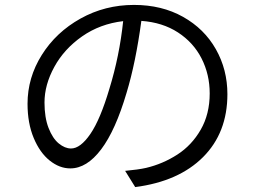

<svg xmlns="http://www.w3.org/2000/svg" viewBox="-20 -733 1040 781"><path d="M161 -316Q161 -255 177.5 -212.5Q194 -170 219 -149.5Q244 -129 269 -129Q307 -129 347.5 -188Q388 -247 425 -372Q466 -505 481 -647Q387 -636 314 -585Q241 -534 201 -461Q161 -388 161 -316ZM495 -356Q450 -203 391.5 -125.5Q333 -48 266 -48Q222 -48 182 -80Q142 -112 117 -172Q92 -232 92 -311Q92 -417 150 -509.5Q208 -602 307.5 -657.5Q407 -713 525 -713Q638 -713 724.5 -664.5Q811 -616 858 -533Q905 -450 905 -350Q905 -193 806 -94Q707 5 530 28L489 -38Q543 -43 574 -50Q642 -66 701 -104Q760 -142 796.5 -205.5Q833 -269 833 -353Q833 -430 800 -495Q767 -560 704 -601Q641 -642 555 -648Q532 -478 495 -356Z"/></svg>

Font: Sinter Normal
Style: Regular
Weight: 350
Foundry: Adobe & rsms
Version: Version 1.000